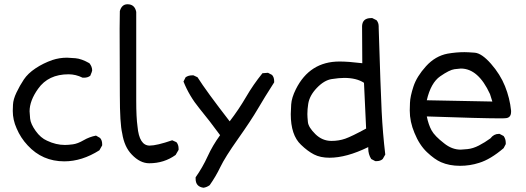

<svg xmlns="http://www.w3.org/2000/svg" viewBox="-20 -755 2471 902"><path d="M282 3Q179 3 110 -72Q77 -107 58 -152Q40 -192 40 -234Q40 -238 41 -263Q42 -288 57.5 -320.5Q73 -353 92 -381.5Q111 -410 147 -434Q183 -458 226 -473Q259 -484 295 -484Q306 -484 334.5 -481.5Q363 -479 400 -458Q413 -442 413 -424Q413 -420 404 -399Q392 -390 375 -390H368Q336 -406 302 -406Q207 -406 159 -338Q119 -282 119 -232Q119 -223 121.5 -198Q124 -173 147.5 -140Q171 -107 201 -94Q243 -74 285 -74Q300 -74 322.5 -77Q345 -80 372.5 -96Q400 -112 431 -118L450 -107Q460 -96 460 -78V-72L447 -49Q365 3 282 3Z M681 12Q638 12 599 -29Q564 -65 554 -129Q543 -175 543 -308L542 -621Q542 -677 543 -703Q552 -735 579 -735Q613 -735 620 -699V-282Q620 -203 626 -161Q634 -71 683 -71Q716 -71 789 -96L809 -87Q819 -75 819 -57V-51L805 -27Q751 12 681 12Z M936 127Q899 122 899 85V78Q932 31 955.5 -20.5Q979 -72 1014 -120Q965 -187 917 -245.5Q869 -304 842 -372L852 -392Q865 -401 882 -401H889L908 -392Q949 -327 1059 -185Q1102 -241 1136 -299.5Q1170 -358 1213 -411L1239 -413L1258 -403Q1268 -392 1268 -374V-368Q1223 -298 1191.5 -244Q1160 -190 1098.5 -103Q1037 -16 1015.5 29Q994 74 965 115Q951 125 936 127Z M1749 2H1743L1724 -8Q1710 -30 1710 -57V-64Q1608 -14 1528 -14Q1485 -14 1455 -29.5Q1425 -45 1394 -75Q1346 -120 1346 -219Q1346 -233 1348 -264.5Q1350 -296 1370 -336Q1435 -466 1575 -466Q1617 -466 1682 -458L1681 -633Q1683 -670 1723 -670H1729L1749 -660Q1759 -648 1759 -631V-625Q1768 -333 1773 -231.5Q1778 -130 1790 -29L1778 -8Q1767 2 1749 2ZM1537 -93Q1572 -93 1602 -103.5Q1632 -114 1700 -151L1690 -366Q1655 -389 1597 -389Q1573 -389 1538 -383.5Q1503 -378 1468.5 -342Q1434 -306 1428 -267Q1424 -242 1424 -219Q1424 -206 1426.5 -181.5Q1429 -157 1461.5 -125Q1494 -93 1537 -93Z M2141 24Q2091 24 2052 7Q2022 -6 1986 -40Q1950 -74 1927 -131Q1905 -183 1905 -236Q1905 -241 1906 -271.5Q1907 -302 1922.5 -349Q1938 -396 1981.5 -444Q2025 -492 2083 -503Q2124 -510 2162 -510Q2177 -510 2210 -507.5Q2243 -505 2286.5 -455.5Q2330 -406 2352.5 -350Q2375 -294 2381 -235V-230Q2381 -203 2358 -200Q2352 -199 2325 -199Q2245 -199 1985 -208Q1993 -169 2007.5 -142.5Q2022 -116 2066 -82Q2103 -52 2144 -52Q2150 -52 2176 -54.5Q2202 -57 2230 -71.5Q2258 -86 2284 -105Q2300 -126 2323 -126H2327L2346 -116Q2356 -102 2356 -84V-78L2346 -59Q2284 -6 2231 10Q2188 24 2141 24ZM2293 -278 2282 -313Q2227 -433 2145 -433Q2139 -433 2115.5 -430Q2092 -427 2048 -396.5Q2004 -366 1985 -284Z"/></svg>

Font: Xiaolai SC
Style: Regular
Weight: 400
Designer: Nozomi Seto 瀬戸のぞみ
Version: Version 3.11;December 4, 2020;FontCreator 13.0.0.2613 64-bit